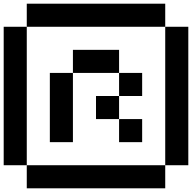

<svg xmlns="http://www.w3.org/2000/svg" viewBox="-20 -895 1040 1040"><path d="M395 -250V-247.5ZM395 -247.5V-240ZM125 -875H875V-750H125ZM875 -750H1000V0H875ZM875 0V125H125V0ZM125 0H0V-750H125ZM375 -625H625V-500H375ZM625 -500H750V-375H625ZM625 -375V-250H500V-375ZM625 -250H750V-125H625ZM375 -500V-125H250V-500Z"/></svg>

Font: Dogica
Style: Regular
Weight: 400
Monospace: yes
Designer: Roberto Mocci
Version: Version 001.012